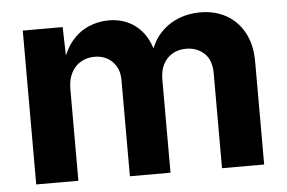

<svg xmlns="http://www.w3.org/2000/svg" viewBox="-43 -599 983 658"><g transform="rotate(-5 448.0 -269.5)"><path d="M56.2 0V-529.3H193.4L196.8 -404.3H187Q200.2 -450.7 224.9 -480.2Q249.5 -509.8 282.7 -524.2Q315.9 -538.6 352.1 -538.6Q411.1 -538.6 451.4 -503.2Q491.7 -467.8 504.4 -400.4H488.3Q499 -445.8 525.1 -476.6Q551.3 -507.3 588.1 -522.9Q625 -538.6 667 -538.6Q716.8 -538.6 755.9 -517.1Q794.9 -495.6 817.6 -454.1Q840.3 -412.6 840.3 -353.5V0H695.3V-326.2Q695.3 -372.6 670.2 -395.5Q645 -418.5 608.4 -418.5Q580.6 -418.5 560.3 -406.2Q540 -394 529.1 -372.3Q518.1 -350.6 518.1 -321.8V0H378.4V-330.6Q378.4 -370.6 354.5 -394.5Q330.6 -418.5 293 -418.5Q267.1 -418.5 246.3 -406.5Q225.6 -394.5 213.4 -371.6Q201.2 -348.6 201.2 -315.9V0Z"/></g></svg>

Font: Inter 24pt
Style: Bold
Weight: 700
Designer: Rasmus Andersson
Foundry: rsms
Version: Version 4.001;git-66647c0bb